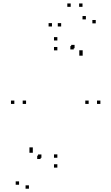

<svg xmlns="http://www.w3.org/2000/svg" viewBox="-20 -972 660 1138"><path d="M320 -732V-752H300V-732ZM65 -356V-376H45V-356ZM320 21.5V1.5H300V21.5ZM575 -356V-376H555V-356ZM320 -37V-57H300V-37ZM134.5 -356V-376H114.5V-356ZM320 -673.5V-693.5H300V-673.5ZM505.5 -356V-376H485.5V-356ZM470 -642V-662H450V-642ZM547.5 -833.5V-853.5H527.5V-833.5ZM489 -857V-877H469V-857ZM417 -679V-699H397V-679ZM220.5 -29.5V-49.5H200.5V-29.5ZM470 -654V-674H450V-654ZM422 -686V-706H402V-686ZM174.5 -66.5V-86.5H154.5V-66.5ZM174.5 -78.5V-98.5H154.5V-78.5ZM93 123V103H73V123ZM151.5 146.5V126.5H131.5V146.5ZM225.5 -36.5V-56.5H205.5V-36.5ZM399 -931.5V-951.5H379V-931.5ZM469 -931.5V-951.5H449V-931.5ZM342.5 -815V-835H322.5V-815ZM288 -815V-835H268V-815Z"/></svg>

Font: Monaspace Neon Dots Var
Style: Regular
Weight: 400
Designer: Riley Cran and the Lettermatic Team
Version: Version 1.100 (Monaspace Neon Dots)